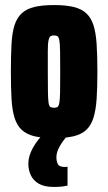

<svg xmlns="http://www.w3.org/2000/svg" viewBox="-20 -538 427 759"><path d="M194 8Q146 8 115.5 0.5Q85 -7 66 -24.5Q47 -42 37.5 -72.5Q28 -103 25.5 -148Q23 -193 23 -255Q23 -318 25.5 -363.5Q28 -409 37.5 -438.5Q47 -468 66 -485.5Q85 -503 116 -510.5Q147 -518 194 -518Q240 -518 271 -510.5Q302 -503 321 -485.5Q340 -468 349.5 -438.5Q359 -409 362 -363.5Q365 -318 365 -255Q365 -192 362 -147.5Q359 -103 349.5 -72.5Q340 -42 321 -24.5Q302 -7 271.5 0.5Q241 8 194 8ZM194 -112Q202 -112 207 -115Q212 -118 214.5 -131.5Q217 -145 217.5 -174Q218 -203 218 -255Q218 -307 217.5 -336.5Q217 -366 214.5 -379Q212 -392 207 -395Q202 -398 193 -398Q185 -398 180 -395Q175 -392 172 -379Q169 -366 169 -336.5Q169 -307 169 -255Q169 -203 169.5 -174Q170 -145 172 -131.5Q174 -118 179.5 -115Q185 -112 194 -112ZM192 201Q155 201 133 188Q111 175 101.5 154Q92 133 92 109Q92 79 110 46.5Q128 14 155 -11L246 -1Q238 8 228 21.5Q218 35 210.5 51.5Q203 68 203 84Q203 99 208.5 110.5Q214 122 236 122Q238 122 240.5 122Q243 122 247 121V196Q238 198 224.5 199.5Q211 201 192 201Z"/></svg>

Font: Saira ExtraCondensed Black
Style: Regular
Weight: 900
Width: 2
Designer: Hector Gatti with collaboration of the Omnibus-Type team
Foundry: Omnibus-Type
Version: Version 1.101